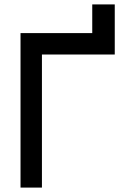

<svg xmlns="http://www.w3.org/2000/svg" viewBox="-20 -850 549 870"><path d="M73 0H170V-603H500V-700H73ZM398 -830V-667H500V-830Z"/></svg>

Font: Unageo
Style: Medium
Weight: 500
Designer: Richard Sepsi
Foundry: Richard Sepsi
Version: Version 2.000